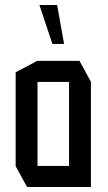

<svg xmlns="http://www.w3.org/2000/svg" viewBox="-20 -753 435 773"><path d="M131 -423V-508H300L346 -424V-423ZM89 0 43 -84V-85H258V0ZM43 -85V-462L130 -508H131V-85ZM258 0V-423H346V0ZM191 -576 139 -732V-733H210L238 -576Z"/></svg>

Font: Foldit
Style: Regular
Weight: 400
Version: Version 1.003